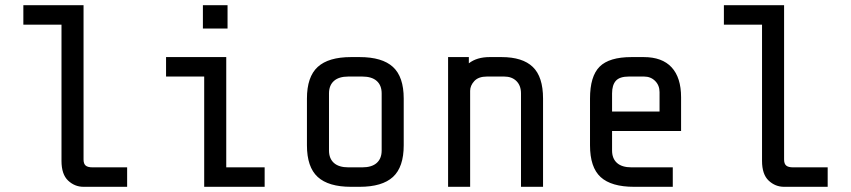

<svg xmlns="http://www.w3.org/2000/svg" viewBox="-20 -720 3280 740"><path d="M217 -100V-625H70V-700H302V-105Q302 -89 310 -82Q318 -75 337 -75H470V0H302Q268 0 242.5 -24Q217 -48 217 -100Z M857 -700V-610H762V-700ZM620 -425V-500H852V-75H1000V0H767V-425Z M1366 0H1333Q1246 0 1204.5 -38Q1163 -76 1163 -160V-340Q1163 -424 1204.5 -462Q1246 -500 1333 -500H1366Q1453 -500 1494.5 -462Q1536 -424 1536 -340V-160Q1536 -76 1494.5 -38Q1453 0 1366 0ZM1376 -425H1323Q1286 -425 1267 -408Q1248 -391 1248 -360V-140Q1248 -109 1267 -92Q1286 -75 1323 -75H1376Q1413 -75 1432 -92Q1451 -109 1451 -140V-360Q1451 -391 1432 -408Q1413 -425 1376 -425Z M1787 -500V-476Q1818 -500 1867 -500H1913Q1994 -500 2033.5 -462Q2073 -424 2073 -340V0H1988V-360Q1988 -390 1970.5 -407.5Q1953 -425 1923 -425H1857Q1824 -425 1808 -407.5Q1792 -390 1792 -370V0H1707V-500Z M2254 -160V-340Q2254 -426 2291 -463Q2328 -500 2414 -500H2461Q2532 -500 2568.5 -460.5Q2605 -421 2605 -345V-215H2339V-140Q2339 -109 2358 -92Q2377 -75 2414 -75H2573V0H2424Q2336 0 2295 -37.5Q2254 -75 2254 -160ZM2522 -365Q2522 -391 2505 -408Q2488 -425 2462 -425H2404Q2368 -425 2353.5 -408.5Q2339 -392 2339 -360V-290H2522Z M2917 -100V-625H2770V-700H3002V-105Q3002 -89 3010 -82Q3018 -75 3037 -75H3170V0H3002Q2968 0 2942.5 -24Q2917 -48 2917 -100Z"/></svg>

Font: Share Tech Mono
Style: Regular
Weight: 400
Designer: Ralph Oliver du Carrois
Foundry: Ralph Oliver du Carrois
Version: Version 1.003